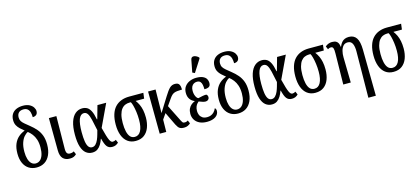

<svg xmlns="http://www.w3.org/2000/svg" viewBox="-74 -1462 5151 2352"><g transform="rotate(-15 2501.0 -286.0)"><path d="M223 10Q168 10 126 -16Q84 -42 60.5 -92.5Q37 -143 37 -214Q37 -286 57.5 -335.5Q78 -385 114 -416.5Q150 -448 196 -465Q169 -487 145 -509Q121 -531 106.5 -558.5Q92 -586 92 -625Q92 -670 112 -701.5Q132 -733 168.5 -749Q205 -765 253 -765Q302 -765 334 -748.5Q366 -732 382 -707.5Q398 -683 398 -659Q398 -628 380.5 -613Q363 -598 334 -598Q334 -632 326.5 -659.5Q319 -687 300 -703.5Q281 -720 248 -720Q208 -720 187 -698.5Q166 -677 166 -639Q166 -611 178.5 -591Q191 -571 215 -551Q239 -531 275 -502Q318 -468 350 -430.5Q382 -393 400 -345Q418 -297 418 -230Q418 -153 393.5 -99Q369 -45 325.5 -17.5Q282 10 223 10ZM224 -41Q256 -41 280 -61.5Q304 -82 317 -121.5Q330 -161 330 -216Q330 -275 316 -317Q302 -359 279 -388.5Q256 -418 229 -439Q204 -428 180 -400.5Q156 -373 140.5 -327Q125 -281 125 -213Q125 -160 137 -121Q149 -82 171.5 -61.5Q194 -41 224 -41Z M644 10Q588 10 557 -22Q526 -54 525 -125L522 -536H617L612 -119Q612 -92 618 -77Q624 -62 635 -56Q646 -50 661 -50Q677 -50 688 -53Q699 -56 711 -63L728 -23Q711 -6 691.5 2Q672 10 644 10Z M928 10Q883 10 849 -17Q815 -44 796 -102.5Q777 -161 777 -257Q777 -354 798 -418Q819 -482 857.5 -514Q896 -546 946 -546Q980 -546 1006.5 -531.5Q1033 -517 1053 -478.5Q1073 -440 1086 -369H1091L1138 -536H1249L1115 -252Q1131 -188 1143 -149Q1155 -110 1165 -89.5Q1175 -69 1184.5 -61.5Q1194 -54 1204 -54Q1212 -54 1223 -57Q1234 -60 1245 -67L1262 -27Q1246 -11 1227 -2.5Q1208 6 1182 6Q1160 6 1143.5 -1.5Q1127 -9 1115 -24.5Q1103 -40 1093.5 -65Q1084 -90 1075 -126H1071Q1059 -90 1040.5 -59Q1022 -28 995 -9Q968 10 928 10ZM942 -54Q969 -54 988.5 -74.5Q1008 -95 1021 -125.5Q1034 -156 1042.5 -187Q1051 -218 1057 -240Q1040 -325 1027 -379Q1014 -433 997 -458.5Q980 -484 950 -484Q929 -484 913 -470Q897 -456 886.5 -429Q876 -402 870.5 -361Q865 -320 865 -266Q865 -195 872.5 -148Q880 -101 897 -77.5Q914 -54 942 -54Z M1479 10Q1419 10 1377 -21.5Q1335 -53 1313.5 -110.5Q1292 -168 1292 -246Q1292 -320 1309 -374.5Q1326 -429 1358.5 -464.5Q1391 -500 1437 -518Q1483 -536 1540 -536H1720L1711 -464H1603Q1624 -437 1639.5 -404Q1655 -371 1663.5 -329.5Q1672 -288 1672 -235Q1672 -165 1651 -109.5Q1630 -54 1587.5 -22Q1545 10 1479 10ZM1481 -41Q1531 -41 1557.5 -90Q1584 -139 1584 -230Q1584 -283 1577.5 -330Q1571 -377 1561.5 -412.5Q1552 -448 1542 -464H1524Q1495 -464 1469 -453Q1443 -442 1423 -416.5Q1403 -391 1391.5 -348Q1380 -305 1380 -242Q1380 -181 1390.5 -135.5Q1401 -90 1423 -65.5Q1445 -41 1481 -41Z M1843 -118 1847 -200 1985 -421Q2005 -453 2021.5 -476Q2038 -499 2053 -513.5Q2068 -528 2084.5 -534.5Q2101 -541 2120 -541Q2162 -541 2175 -516Q2188 -491 2188 -452Q2151 -451 2127 -448.5Q2103 -446 2086.5 -439Q2070 -432 2056.5 -419Q2043 -406 2027 -383ZM1784 0 1780 -536H1875L1867 0ZM2092 6Q2064 6 2047 -1.5Q2030 -9 2019 -24Q2008 -39 1997 -60L1898 -266L1956 -326L2077 -84Q2084 -70 2090 -63.5Q2096 -57 2103 -55.5Q2110 -54 2119 -54Q2130 -54 2140 -57.5Q2150 -61 2158 -67L2175 -27Q2162 -14 2141.5 -4Q2121 6 2092 6Z M2384 10Q2327 10 2288 -9.5Q2249 -29 2229 -62.5Q2209 -96 2209 -137Q2209 -175 2221.5 -201.5Q2234 -228 2255 -246Q2276 -264 2301 -273V-276Q2265 -290 2243.5 -321Q2222 -352 2222 -399Q2222 -448 2246 -480.5Q2270 -513 2309 -529.5Q2348 -546 2392 -546Q2445 -546 2476 -531.5Q2507 -517 2520 -494Q2533 -471 2533 -445Q2533 -426 2527 -412.5Q2521 -399 2504 -391.5Q2487 -384 2454 -384Q2454 -413 2449.5 -439Q2445 -465 2431 -481Q2417 -497 2388 -497Q2366 -497 2348 -486.5Q2330 -476 2319.5 -455Q2309 -434 2309 -401Q2309 -374 2316 -351.5Q2323 -329 2334 -314.5Q2345 -300 2355 -298Q2384 -305 2409 -310Q2434 -315 2458 -315Q2464 -312 2470.5 -303Q2477 -294 2477 -277Q2477 -260 2464 -247.5Q2451 -235 2431 -235Q2415 -235 2396 -240.5Q2377 -246 2346 -258Q2339 -252 2327 -239Q2315 -226 2306 -204Q2297 -182 2297 -149Q2297 -124 2306.5 -100.5Q2316 -77 2338.5 -61Q2361 -45 2399 -45Q2425 -45 2447 -53.5Q2469 -62 2486.5 -80Q2504 -98 2517 -127Q2523 -123 2528 -113.5Q2533 -104 2533 -90Q2533 -69 2523 -50.5Q2513 -32 2494 -18.5Q2475 -5 2447 2.5Q2419 10 2384 10ZM2393 -606 2363 -620 2393 -776Q2397 -796 2408.5 -803Q2420 -810 2435 -808Q2450 -806 2466 -797.5Q2482 -789 2494 -776V-764Z M2777 10Q2722 10 2680 -16Q2638 -42 2614.5 -92.5Q2591 -143 2591 -214Q2591 -286 2611.5 -335.5Q2632 -385 2668 -416.5Q2704 -448 2750 -465Q2723 -487 2699 -509Q2675 -531 2660.5 -558.5Q2646 -586 2646 -625Q2646 -670 2666 -701.5Q2686 -733 2722.5 -749Q2759 -765 2807 -765Q2856 -765 2888 -748.5Q2920 -732 2936 -707.5Q2952 -683 2952 -659Q2952 -628 2934.5 -613Q2917 -598 2888 -598Q2888 -632 2880.5 -659.5Q2873 -687 2854 -703.5Q2835 -720 2802 -720Q2762 -720 2741 -698.5Q2720 -677 2720 -639Q2720 -611 2732.5 -591Q2745 -571 2769 -551Q2793 -531 2829 -502Q2872 -468 2904 -430.5Q2936 -393 2954 -345Q2972 -297 2972 -230Q2972 -153 2947.5 -99Q2923 -45 2879.5 -17.5Q2836 10 2777 10ZM2778 -41Q2810 -41 2834 -61.5Q2858 -82 2871 -121.5Q2884 -161 2884 -216Q2884 -275 2870 -317Q2856 -359 2833 -388.5Q2810 -418 2783 -439Q2758 -428 2734 -400.5Q2710 -373 2694.5 -327Q2679 -281 2679 -213Q2679 -160 2691 -121Q2703 -82 2725.5 -61.5Q2748 -41 2778 -41Z M3206 10Q3161 10 3127 -17Q3093 -44 3074 -102.5Q3055 -161 3055 -257Q3055 -354 3076 -418Q3097 -482 3135.5 -514Q3174 -546 3224 -546Q3258 -546 3284.5 -531.5Q3311 -517 3331 -478.5Q3351 -440 3364 -369H3369L3416 -536H3527L3393 -252Q3409 -188 3421 -149Q3433 -110 3443 -89.5Q3453 -69 3462.5 -61.5Q3472 -54 3482 -54Q3490 -54 3501 -57Q3512 -60 3523 -67L3540 -27Q3524 -11 3505 -2.5Q3486 6 3460 6Q3438 6 3421.5 -1.5Q3405 -9 3393 -24.5Q3381 -40 3371.5 -65Q3362 -90 3353 -126H3349Q3337 -90 3318.5 -59Q3300 -28 3273 -9Q3246 10 3206 10ZM3220 -54Q3247 -54 3266.5 -74.5Q3286 -95 3299 -125.5Q3312 -156 3320.5 -187Q3329 -218 3335 -240Q3318 -325 3305 -379Q3292 -433 3275 -458.5Q3258 -484 3228 -484Q3207 -484 3191 -470Q3175 -456 3164.5 -429Q3154 -402 3148.5 -361Q3143 -320 3143 -266Q3143 -195 3150.5 -148Q3158 -101 3175 -77.5Q3192 -54 3220 -54Z M3757 10Q3697 10 3655 -21.5Q3613 -53 3591.5 -110.5Q3570 -168 3570 -246Q3570 -320 3587 -374.5Q3604 -429 3636.5 -464.5Q3669 -500 3715 -518Q3761 -536 3818 -536H3998L3989 -464H3881Q3902 -437 3917.5 -404Q3933 -371 3941.5 -329.5Q3950 -288 3950 -235Q3950 -165 3929 -109.5Q3908 -54 3865.5 -22Q3823 10 3757 10ZM3759 -41Q3809 -41 3835.5 -90Q3862 -139 3862 -230Q3862 -283 3855.5 -330Q3849 -377 3839.5 -412.5Q3830 -448 3820 -464H3802Q3773 -464 3747 -453Q3721 -442 3701 -416.5Q3681 -391 3669.5 -348Q3658 -305 3658 -242Q3658 -181 3668.5 -135.5Q3679 -90 3701 -65.5Q3723 -41 3759 -41Z M4367 236 4373 -347Q4374 -411 4356.5 -448Q4339 -485 4297 -485Q4261 -485 4240 -461.5Q4219 -438 4209.5 -400.5Q4200 -363 4201 -321L4207 0H4112L4118 -393Q4119 -441 4111.5 -460Q4104 -479 4082 -479Q4073 -479 4064 -476.5Q4055 -474 4043 -466L4026 -506Q4046 -523 4068 -531Q4090 -539 4112 -539Q4146 -539 4164.5 -528Q4183 -517 4191.5 -497.5Q4200 -478 4202 -454H4205Q4219 -488 4236.5 -508Q4254 -528 4276.5 -537Q4299 -546 4328 -546Q4391 -546 4422.5 -499Q4454 -452 4455 -349L4462 236Z M4748 10Q4688 10 4646 -21.5Q4604 -53 4582.5 -110.5Q4561 -168 4561 -246Q4561 -320 4578 -374.5Q4595 -429 4627.5 -464.5Q4660 -500 4706 -518Q4752 -536 4809 -536H4989L4980 -464H4872Q4893 -437 4908.5 -404Q4924 -371 4932.5 -329.5Q4941 -288 4941 -235Q4941 -165 4920 -109.5Q4899 -54 4856.5 -22Q4814 10 4748 10ZM4750 -41Q4800 -41 4826.5 -90Q4853 -139 4853 -230Q4853 -283 4846.5 -330Q4840 -377 4830.5 -412.5Q4821 -448 4811 -464H4793Q4764 -464 4738 -453Q4712 -442 4692 -416.5Q4672 -391 4660.5 -348Q4649 -305 4649 -242Q4649 -181 4659.5 -135.5Q4670 -90 4692 -65.5Q4714 -41 4750 -41Z"/></g></svg>

Font: Noto Serif ExtraCondensed
Style: Regular
Weight: 400
Width: 2
Designer: Monotype Design Team
Foundry: Monotype Imaging Inc.
Version: Version 2.013